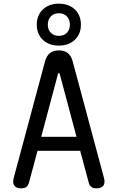

<svg xmlns="http://www.w3.org/2000/svg" viewBox="-20 -1014 640 1044"><path d="M204 -270H396L305 -611Q303 -617 300 -617Q297 -617 295 -611ZM463 -19 416 -194H184L137 -19Q133 -5 123.5 2.5Q114 10 95 10Q69 10 58 -4.5Q47 -19 55 -48L225 -681Q233 -710 251 -725Q269 -740 300 -740Q331 -740 349 -725Q367 -710 375 -681L545 -48Q553 -19 542 -4.5Q531 10 505 10Q486 10 476.5 2.5Q467 -5 463 -19ZM300 -766Q246 -766 213 -797.5Q180 -829 180 -880Q180 -931 213 -962.5Q246 -994 300 -994Q354 -994 387 -962.5Q420 -931 420 -880Q420 -829 387 -797.5Q354 -766 300 -766ZM300 -819Q327 -819 343.5 -835.5Q360 -852 360 -880Q360 -908 343.5 -925Q327 -942 300 -942Q273 -942 256.5 -925Q240 -908 240 -880Q240 -852 256.5 -835.5Q273 -819 300 -819Z"/></svg>

Font: Maple Mono Normal
Style: Regular
Weight: 400
Monospace: yes
Designer: subframe7536
Version: Version 7.000